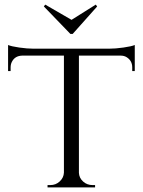

<svg xmlns="http://www.w3.org/2000/svg" viewBox="-20 -812 618 832"><path d="M295 -665H285L170 -784L176 -792L290 -726L395 -792L401 -784ZM322 -571V-63Q323 -41 340 -25.5Q357 -10 381 -10H392V0H186V-10H198Q222 -10 239 -26Q256 -42 257 -64V-571H76Q45 -570 32 -545Q26 -534 26 -520V-504H15V-617Q29 -611 63.5 -606Q98 -601 126 -601H452Q480 -601 515 -606Q550 -611 564 -617V-504H553V-520Q553 -549 529 -564Q518 -571 503 -571Z"/></svg>

Font: Cinzel
Style: Regular
Weight: 400
Designer: Natanael Gama
Version: Version 1.001;PS 001.001;hotconv 1.0.56;makeotf.lib2.0.21325